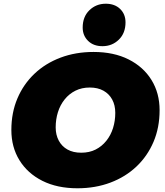

<svg xmlns="http://www.w3.org/2000/svg" viewBox="-20 -995 888 1031"><path d="M396 16Q287 16 207.5 -24Q128 -64 84.5 -134.5Q41 -205 41 -297Q41 -390 73.5 -466.5Q106 -543 165 -599Q224 -655 305 -685.5Q386 -716 482 -716Q591 -716 670.5 -676Q750 -636 793.5 -565.5Q837 -495 837 -403Q837 -310 804.5 -233.5Q772 -157 713 -101Q654 -45 573 -14.5Q492 16 396 16ZM416 -175Q460 -175 493.5 -192Q527 -209 551 -239Q575 -269 587 -307.5Q599 -346 599 -389Q599 -430 582.5 -460.5Q566 -491 535.5 -508Q505 -525 462 -525Q419 -525 385 -508Q351 -491 327 -461Q303 -431 291 -392.5Q279 -354 279 -311Q279 -271 295.5 -240Q312 -209 342.5 -192Q373 -175 416 -175ZM530 -747Q482 -747 453 -775.5Q424 -804 424 -847Q424 -905 460 -940Q496 -975 548 -975Q596 -975 625 -947Q654 -919 654 -875Q654 -817 618 -782Q582 -747 530 -747Z"/></svg>

Font: Montserrat Thin Black
Style: Italic
Weight: 900
Italic angle: -11.3°
Version: Version 9.000